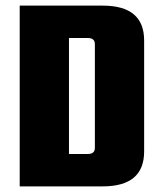

<svg xmlns="http://www.w3.org/2000/svg" viewBox="-20 -662 569 682"><path d="M50 -642H345Q492 -642 492 -518V-124Q492 0 345 0H50ZM317 -137V-505Q317 -527 292 -527H225V-115H292Q317 -115 317 -137Z"/></svg>

Font: Teko
Style: Bold
Weight: 700
Designer: Manushi Parikh, Jonny Pinhorn
Foundry: Indian Type Foundry
Version: Version 1.106;PS 1.0;hotconv 1.0.78;makeotf.lib2.5.61930; tt